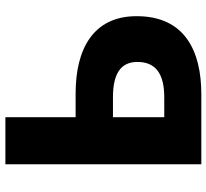

<svg xmlns="http://www.w3.org/2000/svg" viewBox="-48 -738 785 730"><g transform="rotate(-90 345.0 -372.5)"><path d="M86 0H352C517 0 649 -63 649 -246C649 -412 523 -478 355 -478H265V-745H86ZM265 -141V-336H341C431 -336 475 -306 475 -243C475 -170 425 -141 341 -141Z"/></g></svg>

Font: Noto Sans JP Black
Style: Regular
Weight: 900
Designer: Ryoko NISHIZUKA  (kana, bopomofo & ideographs); Paul D. Hunt (Latin, Greek & Cyrillic); Sandoll Communications , Soo-you
Foundry: Adobe
Version: Version 2.002;hotconv 1.0.116;makeotfexe 2.5.65601